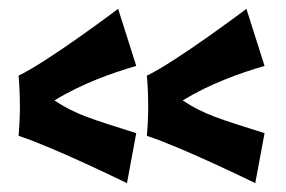

<svg xmlns="http://www.w3.org/2000/svg" viewBox="-20 -470 647 434"><path d="M288 -169C187 -201 151 -211 103 -243C165 -281 233 -305 288 -321L247 -450C247 -450 89 -331 22 -299C22 -299 25 -269 25 -229C25 -209 24 -186 22 -163C104 -136 267 -56 267 -56ZM578 -169C477 -201 441 -211 393 -243C455 -281 523 -305 578 -321L537 -450C537 -450 379 -331 312 -299C312 -299 315 -269 315 -229C315 -209 314 -186 312 -163C394 -136 557 -56 557 -56Z"/></svg>

Font: Rum Raisin
Style: Regular
Weight: 400
Designer: Astigmatic (AOETI)
Foundry: Astigmatic (AOETI)
Version: Version 1.000